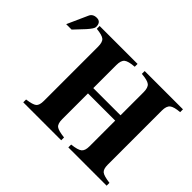

<svg xmlns="http://www.w3.org/2000/svg" viewBox="-141 -951 1202 1202"><g transform="rotate(45 460.0 -350.0)"><path d="M904 0H565V-25Q619 -31 636.5 -45.5Q654 -60 654 -98V-326H413V-98Q413 -58 430 -44.5Q447 -31 502 -25V0H166V-25Q219 -32 235 -45.5Q251 -59 251 -98V-577Q251 -618 234 -632Q217 -646 166 -651V-676H502V-651Q449 -647 431 -632.5Q413 -618 413 -577V-373H654V-577Q654 -618 636 -632.5Q618 -647 565 -651V-676H904V-651Q853 -647 834.5 -632Q816 -617 816 -577V-98Q816 -59 832.5 -45.5Q849 -32 904 -25ZM10 -536 71 -672Q83 -700 118 -700Q155 -700 155 -656Q155 -641 121 -603L58 -536Z"/></g></svg>

Font: STIX
Style: Bold
Weight: 700
Designer: MicroPress Inc., with final additions and corrections provided by Coen Hoffman, Elsevier (retired)
Version: Version 1.1.1